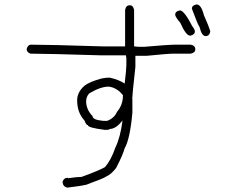

<svg xmlns="http://www.w3.org/2000/svg" viewBox="-20 -694 1040 876"><path d="M572.3 -669.9Q587.9 -669.9 591.8 -648.4V-482.4L611.3 -480.5H638.7Q749 -490.2 781.2 -490.2H849.6Q871.1 -486.8 871.1 -468.8Q871.1 -453.1 849.6 -449.2H771.5Q747.1 -449.2 650.4 -439.5H597.7V-388.7Q584 -266.6 584 -248H582L584 -244.1V-179.7Q573.2 -60.1 548.8 -17.6Q541 12.2 509.8 72.3Q487.8 101.1 464.8 111.3Q454.6 119.1 375 148.4Q351.6 154.3 287.1 162.1Q265.6 156.7 265.6 134.8Q272 117.2 287.1 117.2Q291 117.2 291 119.1Q330.1 113.3 347.7 113.3H351.6Q432.1 84 459 68.4Q486.8 36.1 505.9 -19.5Q529.3 -67.4 539.1 -144.5Q508.8 -105.5 480.5 -105.5Q480.5 -101.6 466.8 -101.6H457Q380.9 -111.3 380.9 -123Q373 -123 365.2 -144.5Q332 -180.2 332 -236.3Q332 -273.4 365.2 -302.7Q386.7 -320.3 443.4 -335.9Q462.9 -339.8 478.5 -339.8H480.5Q523.9 -330.1 548.8 -312.5Q556.6 -377.9 556.6 -398.4V-427.7L554.7 -441.4H445.3Q189.9 -449.2 119.1 -449.2Q101.6 -455.6 101.6 -470.7Q107.4 -490.2 121.1 -490.2Q201.2 -490.2 447.3 -482.4H550.8V-648.4Q554.2 -669.9 572.3 -669.9ZM373 -232.4Q373 -194.3 402.3 -164.1Q402.3 -147 451.2 -142.6H468.8Q501.5 -154.8 513.7 -183.6Q541 -214.8 541 -259.8Q517.1 -289.6 486.3 -296.9L476.6 -298.8Q438 -298.8 386.7 -267.6Q373 -252 373 -232.4ZM877 -673.8Q897.9 -673.8 910.2 -625Q932.1 -576.2 939.5 -550.8Q936 -529.3 918 -529.3Q900.4 -529.3 890.6 -570.3Q881.3 -583.5 855.5 -654.3Q855.5 -669.9 877 -673.8ZM800.8 -646.5Q820.3 -646.5 857.4 -574.2Q869.1 -559.1 869.1 -550.8Q869.1 -535.2 847.7 -531.2Q828.6 -531.2 802.7 -589.8Q779.3 -617.2 779.3 -627Q779.3 -642.6 800.8 -646.5Z"/></svg>

Font: CEF Fonts CJK Mono
Style: Regular
Weight: 400
Designer: PartyBoss (派对大魔王)
Version: Release 2.25